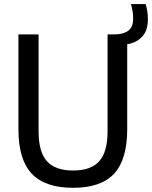

<svg xmlns="http://www.w3.org/2000/svg" viewBox="-20 -908 742 938"><path d="M337 9.5Q199.5 9.5 134.8 -59.8Q70 -129 70 -277V-740H168.5V-266Q168.5 -166 209.2 -120.5Q250 -75 337 -75Q424.5 -75 465 -120.5Q505.5 -166 505.5 -266V-740H540.5Q581.5 -740 606 -757.5Q630.5 -775 630.5 -817.5Q630.5 -836 627.8 -852.8Q625 -869.5 620 -888H691.5Q702.5 -854 702.5 -813Q702.5 -759.5 674.8 -729.2Q647 -699 601.5 -692V-277Q601.5 -129 537.8 -59.8Q474 9.5 337 9.5Z"/></svg>

Font: Encode Sans Semi Condensed Medium
Style: Regular
Weight: 500
Width: 4
Designer: Multiple Designers
Foundry: Impallari Type
Version: Version 3.000; ttfautohint (v1.8.3) -l 8 -r 50 -G 200 -x 14 